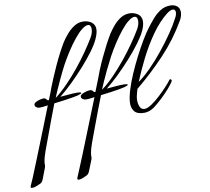

<svg xmlns="http://www.w3.org/2000/svg" viewBox="-177 -713 1274 1163"><g transform="rotate(-10 460.0 -131.5)"><path d="M676 10Q632 10 615 -13Q598 -36 601 -70Q603 -100 616.5 -144Q630 -188 651.5 -237.5Q673 -287 698.5 -336.5Q724 -386 748.5 -427Q773 -468 793 -494Q812 -519 833.5 -544Q855 -569 882 -586Q909 -603 943 -603Q967 -603 983.5 -590.5Q1000 -578 1000 -553Q1000 -543 996.5 -530Q993 -517 985 -503Q924 -397 839 -307Q754 -217 660 -140Q656 -125 652.5 -113Q649 -101 648 -94Q647 -89 646.5 -83Q646 -77 646 -72Q646 -48 654.5 -30.5Q663 -13 682 -13Q700 -13 726 -30.5Q752 -48 779.5 -73.5Q807 -99 829 -123Q851 -147 860 -160Q862 -163 865 -163Q869 -163 872 -159Q875 -155 872 -149Q862 -132 840 -107Q818 -82 791 -56.5Q764 -31 739 -12Q708 10 676 10ZM-71 340Q-80 340 -80 334Q-80 329 -78 325Q-74 318 -60 284.5Q-46 251 -25.5 199.5Q-5 148 19 88.5Q43 29 66 -29.5Q89 -88 108 -136Q90 -133 76 -132Q62 -131 56 -131Q47 -131 38 -137Q29 -143 29 -153Q29 -162 41 -168.5Q53 -175 67.5 -178.5Q82 -182 89 -182Q100 -182 105.5 -174Q111 -166 118 -166H120Q131 -194 138.5 -212.5Q146 -231 148 -239Q156 -260 170 -293Q184 -326 201 -363.5Q218 -401 236.5 -436.5Q255 -472 271 -498Q286 -521 306.5 -544.5Q327 -568 351.5 -583.5Q376 -599 404 -599Q416 -599 427 -596.5Q438 -594 448 -589Q478 -572 478 -540Q478 -527 473.5 -511.5Q469 -496 461 -479Q448 -450 418.5 -410Q389 -370 350.5 -327Q312 -284 271 -244Q230 -204 192 -174Q218 -176 245 -178.5Q272 -181 299 -181Q306 -181 313.5 -179.5Q321 -178 321 -175Q321 -173 316.5 -170.5Q312 -168 299 -164Q291 -162 267 -157.5Q243 -153 211.5 -149Q180 -145 149 -141Q135 -105 116.5 -55.5Q98 -6 79.5 44.5Q61 95 46 135Q34 170 31 186Q28 202 28 210V217Q28 221 27.5 225Q27 229 24 236Q6 282 0 298.5Q-6 315 -17 322Q-25 326 -42 333Q-59 340 -71 340ZM216 340Q207 340 207 334Q207 329 209 325Q212 318 226 284.5Q240 251 261 199.5Q282 148 305.5 88.5Q329 29 352.5 -29.5Q376 -88 395 -136Q376 -133 362.5 -132Q349 -131 342 -131Q332 -131 323 -137Q314 -143 314 -153Q314 -162 326 -168.5Q338 -175 352.5 -178.5Q367 -182 374 -182Q387 -182 392 -174Q397 -166 403 -166H406Q417 -194 424.5 -212.5Q432 -231 435 -239Q442 -260 455.5 -293Q469 -326 486.5 -363.5Q504 -401 522.5 -436.5Q541 -472 557 -498Q572 -521 592 -544.5Q612 -568 637 -583.5Q662 -599 691 -599Q703 -599 712.5 -596.5Q722 -594 733 -589Q750 -580 757 -567Q764 -554 764 -538Q764 -513 748 -479Q734 -450 704.5 -410Q675 -370 636.5 -327Q598 -284 557 -244Q516 -204 478 -174Q504 -176 531 -178.5Q558 -181 584 -181Q592 -181 599.5 -179.5Q607 -178 607 -175Q607 -171 584 -164Q576 -162 552.5 -157.5Q529 -153 498 -149Q467 -145 436 -141Q422 -105 403 -55.5Q384 -6 365.5 44.5Q347 95 332 135Q320 170 317 186Q314 202 314 210V217Q314 221 313.5 225Q313 229 310 236Q291 282 285 298.5Q279 315 268 322Q261 326 244 333Q227 340 216 340ZM675 -180Q712 -206 753 -247.5Q794 -289 833.5 -338Q873 -387 906 -435Q939 -483 959 -522Q965 -533 967.5 -541.5Q970 -550 970 -557Q970 -576 953 -576Q940 -576 919 -561Q865 -519 819 -453.5Q773 -388 737 -316Q701 -244 675 -180ZM163 -172Q200 -200 239 -240Q278 -280 315 -325.5Q352 -371 382.5 -415Q413 -459 433 -493Q450 -521 450 -546Q450 -573 431 -573Q415 -573 393 -555Q374 -541 347.5 -508.5Q321 -476 295.5 -436.5Q270 -397 251 -362Q229 -320 211 -281.5Q193 -243 182 -217.5Q171 -192 169 -187Q166 -181 163 -172ZM448 -172Q486 -200 525 -240Q564 -280 601 -325.5Q638 -371 668.5 -415Q699 -459 719 -493Q736 -521 736 -546Q736 -573 717 -573Q701 -573 679 -555Q660 -541 633.5 -508.5Q607 -476 581.5 -436.5Q556 -397 537 -362Q515 -320 496.5 -281.5Q478 -243 467 -217.5Q456 -192 454 -187Q453 -184 451.5 -180.5Q450 -177 448 -172Z"/></g></svg>

Font: Allura
Style: Regular
Weight: 400
Designer: Robert E. Leuschke
Foundry: Robert E. Leuschke
Version: Version 1.110